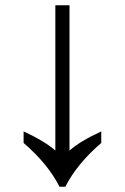

<svg xmlns="http://www.w3.org/2000/svg" viewBox="-20 -712 476 732"><path d="M207 0Q163 -87 70 -167V-211Q152 -173 191 -138V-692H245V-138Q284 -173 366 -211V-167Q273 -87 229 0Z"/></svg>

Font: ltelugu85
Style: Book
Weight: 400
Designer: Jelle Bosma - Monotype Design Team
Foundry: Monotype Imaging Inc.
Version: Version 2.003